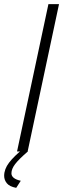

<svg xmlns="http://www.w3.org/2000/svg" viewBox="-55 -729 308 924"><path d="M178 -709H229L78 0H27ZM-35 117Q-35 85 -11.5 54Q12 23 59 -15H72L79 0Q36 37 18 60.5Q0 84 0 105Q0 131 45 141L23 175Q-9 169 -22 153Q-35 137 -35 117Z"/></svg>

Font: Raleway Light
Style: Italic
Weight: 300
Italic angle: -12°
Designer: Matt McInerney, Pablo Impallari, Rodrigo Fuenzalida
Foundry: Matt McInerney, Pablo Impallari, Rodrigo Fuenzalida
Version: Version 4.026